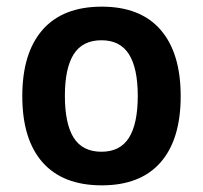

<svg xmlns="http://www.w3.org/2000/svg" viewBox="-20 -550 609 577"><path d="M286 7Q169 7 108 -62Q47 -131 47 -261Q47 -391 108 -460.5Q169 -530 286 -530Q402 -530 462.5 -460.5Q523 -391 523 -261Q523 -131 462.5 -62Q402 7 286 7ZM285 -94Q341 -94 367.5 -136Q394 -178 394 -262Q394 -345 367.5 -387Q341 -429 285 -429Q228 -429 201.5 -387Q175 -345 175 -262Q175 -178 201.5 -136Q228 -94 285 -94Z"/></svg>

Font: Asap SemiBold
Style: Regular
Weight: 600
Designer: Pablo Cosgaya
Foundry: Omnibus-Type
Version: Version 3.001; ttfautohint (v1.8.3)